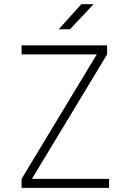

<svg xmlns="http://www.w3.org/2000/svg" viewBox="-20 -914 626 934"><path d="M85 0V-43.9L450.7 -649.4H85V-693.4H501V-649.4L135.3 -43.9H510.7V0ZM265.6 -771.5 375.5 -893.6H435.1L320.3 -771.5Z"/></svg>

Font: Cascadia Mono NF ExtraLight
Style: Regular
Weight: 200
Monospace: yes
Designer: Aaron Bell
Foundry: Saja Typeworks
Version: Version 2404.023; ttfautohint (v1.8.4)